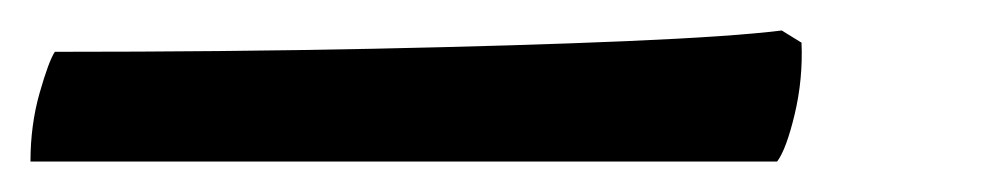

<svg xmlns="http://www.w3.org/2000/svg" viewBox="-35 -23 646 126"><path d="M-15 83Q-15 59 -9 38Q-3 17 1 11Q113 11 209.5 9Q306 7 376 4Q446 1 478 -3L491 5Q492 29 486.5 52Q481 75 475 83Z"/></svg>

Font: Texturina Black
Style: Italic
Weight: 900
Italic angle: -11°
Designer: Guillermo Torres Carreño
Foundry: Omnibus-Type
Version: Version 1.002; ttfautohint (v1.8.3)